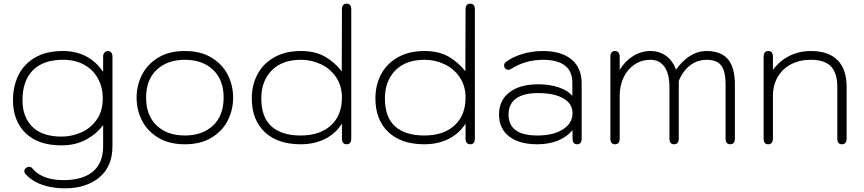

<svg xmlns="http://www.w3.org/2000/svg" viewBox="-20 -779 4726 1050"><path d="M118 171Q113 166 113 157Q113 146 124 138Q132 133 139 133Q150 133 159 144Q183 173 225 189.5Q267 206 327 206Q433 206 488.5 159Q544 112 544 21V-95Q509 -47 450.5 -15.5Q392 16 317 16Q188 16 119.5 -51.5Q51 -119 51 -231Q51 -307 81 -368Q111 -429 172 -464.5Q233 -500 324 -500Q466 -500 544 -386V-471Q544 -483 551.5 -491.5Q559 -500 570 -500Q581 -500 588 -491.5Q595 -483 595 -471V21Q595 131 523.5 191Q452 251 334 251Q266 251 209.5 231Q153 211 118 171ZM542 -241Q542 -300 516.5 -348Q491 -396 442 -424Q393 -452 324 -452Q217 -452 160 -395Q103 -338 103 -231Q103 -139 157 -85.5Q211 -32 317 -32Q372 -32 423.5 -54.5Q475 -77 508.5 -124Q542 -171 542 -241Z M727 -245Q727 -311 756 -369Q785 -427 844.5 -463.5Q904 -500 991 -500Q1078 -500 1137.5 -463.5Q1197 -427 1226 -369Q1255 -311 1255 -245Q1255 -179 1226 -121Q1197 -63 1137.5 -26.5Q1078 10 991 10Q904 10 844.5 -26.5Q785 -63 756 -121Q727 -179 727 -245ZM1203 -245Q1203 -343 1145 -397.5Q1087 -452 991 -452Q895 -452 837 -397.5Q779 -343 779 -245Q779 -147 837 -92.5Q895 -38 991 -38Q1087 -38 1145 -92.5Q1203 -147 1203 -245Z M1357 -241Q1357 -314 1388 -372.5Q1419 -431 1479.5 -465.5Q1540 -500 1626 -500Q1702 -500 1755 -470.5Q1808 -441 1849 -389L1850 -727Q1850 -759 1876 -759Q1901 -759 1901 -727V-22Q1901 10 1876 10Q1850 10 1850 -22V-103Q1814 -47 1756 -18.5Q1698 10 1624 10Q1498 10 1427.5 -57Q1357 -124 1357 -241ZM1850 -245Q1850 -309 1818.5 -356Q1787 -403 1735.5 -427.5Q1684 -452 1626 -452Q1523 -452 1466 -394Q1409 -336 1409 -241Q1409 -138 1464.5 -88Q1520 -38 1624 -38Q1730 -38 1790 -93.5Q1850 -149 1850 -245Z M2033 -241Q2033 -314 2064 -372.5Q2095 -431 2155.5 -465.5Q2216 -500 2302 -500Q2378 -500 2431 -470.5Q2484 -441 2525 -389L2526 -727Q2526 -759 2552 -759Q2577 -759 2577 -727V-22Q2577 10 2552 10Q2526 10 2526 -22V-103Q2490 -47 2432 -18.5Q2374 10 2300 10Q2174 10 2103.5 -57Q2033 -124 2033 -241ZM2526 -245Q2526 -309 2494.5 -356Q2463 -403 2411.5 -427.5Q2360 -452 2302 -452Q2199 -452 2142 -394Q2085 -336 2085 -241Q2085 -138 2140.5 -88Q2196 -38 2300 -38Q2406 -38 2466 -93.5Q2526 -149 2526 -245Z M2709 -153Q2709 -230 2766 -274Q2823 -318 2924 -318Q2986 -318 3036 -301Q3086 -284 3110 -254V-327Q3110 -389 3069.5 -420.5Q3029 -452 2950 -452Q2856 -452 2780 -405Q2767 -397 2760 -397Q2754 -397 2746 -402Q2737 -408 2737 -421Q2737 -432 2744 -438Q2781 -467 2835.5 -483.5Q2890 -500 2948 -500Q3050 -500 3105.5 -454Q3161 -408 3161 -323V-22Q3161 10 3136 10Q3111 10 3111 -22V-67Q3080 -30 3030.5 -10Q2981 10 2919 10Q2819 10 2764 -33Q2709 -76 2709 -153ZM3111 -160Q3111 -212 3061 -241Q3011 -270 2921 -270Q2843 -270 2802 -240Q2761 -210 2761 -153Q2761 -38 2919 -38Q3006 -38 3058.5 -71.5Q3111 -105 3111 -160Z M3318 -22V-468Q3318 -500 3343 -500Q3369 -500 3369 -468V-397Q3398 -445 3442.5 -472.5Q3487 -500 3537 -500Q3586 -500 3622.5 -473.5Q3659 -447 3677 -398Q3711 -447 3754 -473.5Q3797 -500 3844 -500Q3923 -500 3961 -455Q3999 -410 3999 -316V-22Q3999 10 3973 10Q3948 10 3948 -22V-316Q3948 -390 3924 -421Q3900 -452 3844 -452Q3794 -452 3754 -421.5Q3714 -391 3692 -336V-22Q3692 10 3666 10Q3641 10 3641 -22V-303Q3641 -375 3614 -413.5Q3587 -452 3537 -452Q3489 -452 3450.5 -426.5Q3412 -401 3390.5 -356Q3369 -311 3369 -255V-22Q3369 10 3343 10Q3318 10 3318 -22Z M4156 -22V-468Q4156 -500 4181 -500Q4207 -500 4207 -468V-397Q4244 -447 4297.5 -473.5Q4351 -500 4415 -500Q4511 -500 4560.5 -450Q4610 -400 4610 -303V-22Q4610 10 4584 10Q4559 10 4559 -22V-303Q4559 -380 4524 -416Q4489 -452 4415 -452Q4353 -452 4306 -427.5Q4259 -403 4233 -358Q4207 -313 4207 -255V-22Q4207 10 4181 10Q4156 10 4156 -22Z"/></svg>

Font: Kodchasan ExtraLight
Style: Regular
Weight: 275
Version: Version 1.000; ttfautohint (v1.6)